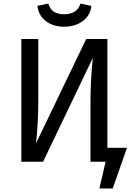

<svg xmlns="http://www.w3.org/2000/svg" viewBox="-20 -908 733 1078"><path d="M190 -875 251 -888Q261 -856 282.5 -842Q304 -828 340 -828Q376 -828 399 -842.5Q422 -857 432 -888L493 -875Q487 -821 444.5 -789.5Q402 -758 340 -758Q279 -758 237.5 -789.5Q196 -821 190 -875ZM693 -78 613 150H538L573 0H488V-336Q488 -453 501 -583L222 0H100V-689H195V-353Q195 -213 182 -103L464 -689H583V-78Z"/></svg>

Font: FiraGO
Style: Regular
Weight: 400
Designer: bBox Type
Foundry: bBox Type GmbH
Version: Version 1.001;April 20, 2020;FontCreator 12.0.0.2555 64-bit